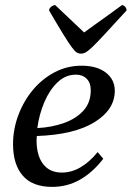

<svg xmlns="http://www.w3.org/2000/svg" viewBox="-20 -719 515 751"><path d="M184 12Q107 12 69 -32Q31 -76 31 -155Q31 -213 51.5 -268Q72 -323 108 -366.5Q144 -410 193 -436Q242 -462 299 -462Q359 -462 394 -435Q429 -408 429 -364Q429 -290 349.5 -241Q270 -192 124 -187Q123 -179 123 -171Q123 -111 148.5 -77.5Q174 -44 222 -44Q296 -44 362 -124L384 -98Q342 -44 292.5 -16Q243 12 184 12ZM277 -427Q236 -427 204.5 -396.5Q173 -366 153 -318.5Q133 -271 126 -218Q183 -221 230.5 -238Q278 -255 306.5 -286.5Q335 -318 335 -366Q335 -395 319 -411Q303 -427 277 -427ZM297 -509Q288 -509 280.5 -513.5Q273 -518 261 -534Q249 -550 228 -584Q207 -618 172 -678Q172 -686 180 -692.5Q188 -699 196 -699Q241 -656 271 -628Q301 -600 309 -592Q322 -602 349 -621Q376 -640 405.5 -661.5Q435 -683 457 -699Q464 -699 469.5 -692.5Q475 -686 475 -678Q420 -618 388.5 -584Q357 -550 340 -534Q323 -518 314 -513.5Q305 -509 297 -509Z"/></svg>

Font: Petrona Medium
Style: Italic
Weight: 500
Italic angle: -9°
Designer: Ringo R. Seeber
Foundry: Ringo R. Seeber
Version: Version 2.001; ttfautohint (v1.8.3)